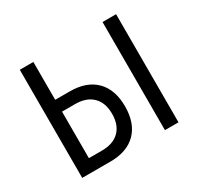

<svg xmlns="http://www.w3.org/2000/svg" viewBox="-118 -657 821 796"><g transform="rotate(-30 293.0 -259.0)"><path d="M62.5 0V-517.6H127.4V-336.4H197.3Q277.3 -336.4 321 -292.5Q364.7 -248.5 364.7 -168.5Q364.7 -87.9 321 -43.9Q277.3 0 197.3 0ZM127.4 -57.1H189.9Q243.7 -57.1 273.2 -86.2Q302.7 -115.2 302.7 -168.5Q302.7 -221.7 273.2 -250.7Q243.7 -279.8 189.9 -279.8H127.4ZM458.5 0V-517.6H523.4V0Z"/></g></svg>

Font: Cascadia Mono PL Light
Style: Regular
Weight: 300
Monospace: yes
Designer: Aaron Bell
Foundry: Saja Typeworks
Version: Version 2404.023; ttfautohint (v1.8.4)